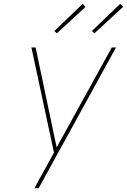

<svg xmlns="http://www.w3.org/2000/svg" viewBox="-20 -983 663 1003"><path d="M182 0H160Q171 -21 182.5 -42Q194 -63 206 -84L262 -186L144 -735H166L276 -213L564 -735H586ZM473 -809 460 -821 608 -963 623 -947ZM277 -809 264 -821 412 -963 427 -947Z"/></svg>

Font: Iosevka Aile Thin Oblique
Style: Regular
Weight: 100
Italic angle: -9°
Designer: Belleve Invis
Foundry: Belleve Invis
Version: Version 31.1.0; ttfautohint (v1.8.4)